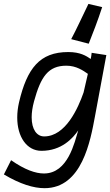

<svg xmlns="http://www.w3.org/2000/svg" viewBox="-20 -773 568 989"><path d="M346.7 -571.3 437 -547.9C457 -598.1 483.9 -667 506.3 -736.3L435.5 -752.9C399.4 -679.2 376 -626 346.7 -571.3ZM155.3 -251C189.9 -377.9 228.5 -434.6 321.8 -434.6C372.6 -434.6 408.2 -409.7 432.6 -392.6L410.6 -296.9C382.3 -215.8 317.9 -70.3 207.5 -70.3C169.4 -70.3 143.1 -106.4 143.1 -168.9C143.1 -192.9 147 -220.2 155.3 -251ZM527.8 -489.3 452.1 -501C451.2 -491.2 449.7 -480.5 447.3 -469.2C423.8 -485.4 393.1 -504.9 331.5 -504.9C184.6 -504.9 119.1 -420.9 78.1 -246.1C71.8 -218.8 68.8 -192.4 68.8 -167.5C68.8 -68.4 117.7 3.9 193.4 3.9C296.9 3.9 354.5 -60.1 382.8 -101.1C364.3 -41 330.6 120.6 206.5 120.6C163.1 120.6 107.9 101.6 37.1 52.2L0 125.5C84.5 175.8 153.3 196.3 209.5 196.3C402.8 196.3 445.8 -48.3 469.2 -173.8Z"/></svg>

Font: Fantasque Sans Mono
Style: RegItalic
Weight: 400
Italic angle: -11°
Monospace: yes
Designer: Jany Belluz
Version: Version 1.6.3